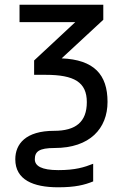

<svg xmlns="http://www.w3.org/2000/svg" viewBox="-20 -556 540 816"><path d="M227 240C300 240 339 230 376 215V140C338 155 300 167 228 167C156 167 128 149 128 121C128 88 146 73 212 73C362 73 437 -10 437 -123C437 -239 380 -302 242 -308L419 -472V-536H63V-462H300L125 -299V-238H174C295 -238 349 -207 349 -122C349 -37 301 0 210 0C89 0 45 56 45 121C45 208 121 240 227 240Z"/></svg>

Font: Noto Sans Mono ExtraCondensed
Style: Regular
Weight: 400
Width: 2
Designer: Monotype Design Team
Foundry: Monotype Imaging Inc.
Version: Version 2.014